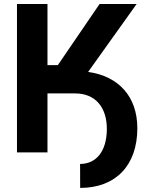

<svg xmlns="http://www.w3.org/2000/svg" viewBox="-20 -747 734 941"><path d="M63.2 0H212.7V-289.1H348.7C446.4 -289.1 505 -221.9 503.6 -111.5C502.5 -7.1 452.8 56.5 372.5 56.5L372.9 174C547.6 174 653.4 62.9 653.1 -119.3C652.7 -272.7 562.9 -373.2 411.9 -394.5L649.5 -727.3H468L263.5 -427.9H212.7V-727.3H63.2Z"/></svg>

Font: Karasuma Gothic
Style: Bold
Weight: 700
Designer: Rasmus Andersson / Ryoko Nishizuka
Foundry: Genbu
Version: Version 1.00